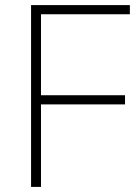

<svg xmlns="http://www.w3.org/2000/svg" viewBox="-20 -734 537 754"><path d="M141 0V-324H471V-360H141V-678H490V-714H102V0Z"/></svg>

Font: Noto Sans Sinhala ExtraLight
Style: Regular
Weight: 200
Designer: Jelle Bosma - Monotype Design Team
Foundry: Monotype Imaging Inc.
Version: Version 2.006